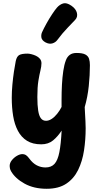

<svg xmlns="http://www.w3.org/2000/svg" viewBox="-20 -882 623 1192"><path d="M77.7 -502.6Q83.8 -531.2 99.3 -540.2Q114.8 -549.1 151.2 -549.1Q160.2 -549.1 174.4 -545.7Q188.7 -542.3 203.3 -535.6Q218 -528.8 227.7 -517.2Q237.4 -505.6 237.4 -489.1Q237.4 -470.2 231.1 -444.8Q224.7 -419.3 218.3 -380.2Q211.9 -341 211.9 -280Q211.9 -228 217.1 -195.3Q222.3 -162.6 234.1 -147.3Q245.8 -132.1 265.7 -132.1Q283 -132.1 300.8 -143.7Q318.7 -155.3 334.7 -175.3Q350.8 -195.3 362.2 -218V-263Q362.2 -310 364.6 -356.1Q367 -402.1 372.9 -441.7Q378.8 -481.2 388.8 -507.2Q396.8 -529.2 412.9 -541.2Q429 -553.2 454.8 -553.2Q492 -553.2 509.7 -543.7Q527.3 -534.2 532.8 -517.2Q538.2 -500.2 538.2 -477.2Q538.2 -416.2 531.1 -347.6Q523.9 -279 505.9 -217Q506.9 -196 508.1 -174Q509.2 -152 510.5 -130Q511.8 -108 511.8 -86Q511.8 -15 501.6 52Q491.4 119 465.1 173Q438.7 227 391.3 258.5Q344 290 269.7 290Q190.4 290 132.6 258.1Q74.8 226.1 49.1 181.8Q43 170.9 41.5 162.3Q40 153.7 40 148.7Q40 129.4 53.5 112.7Q67 95.9 85.3 85.3Q103.6 74.8 118.2 74.8Q132.2 74.8 142.2 81.8Q152.2 88.8 162.2 102.8Q183.3 131.6 208.7 144.6Q234.1 157.6 262.1 157.6Q298.3 157.6 318.4 135.5Q338.6 113.4 348.5 62.9Q358.4 12.3 362.7 -71.4Q338.7 -34.4 309.3 -10.2Q279.9 14 235.9 14Q182.8 14 147.5 -8Q112.2 -30 91.2 -69.8Q70.2 -109.6 61.6 -162.1Q53 -214.7 53 -275Q53 -314 56.9 -356.4Q60.8 -398.9 66.5 -437.2Q72.2 -475.6 77.7 -502.6ZM335.8 -633.6Q324.7 -618.6 305.2 -612.6Q285.8 -606.6 262 -619.1Q239.7 -631.8 237 -648.9Q234.3 -666.1 240.6 -680.9Q252 -706.2 268.7 -736.2Q285.3 -766.2 303.2 -793.2Q321 -820.2 333.6 -834.8Q351.3 -854.6 372.5 -860.7Q393.7 -866.9 423.2 -846.6Q451.4 -827.2 457.5 -801.9Q463.6 -776.6 446.6 -758.6Q434.2 -745 400.9 -710.8Q367.7 -676.6 335.8 -633.6Z"/></svg>

Font: Playpen Sans
Style: Regular
Weight: 400
Designer: Laura Meseguer, Veronika Burian, José Scaglione, Kostas Bartsokas, Vera Evstafieva, Tom Grace, Yorlmar Campos
Foundry: TypeTogether
Version: Version 2.000